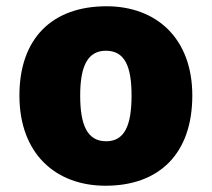

<svg xmlns="http://www.w3.org/2000/svg" viewBox="-20 -583 677 613"><path d="M594 -278C594 -461 479 -563 320 -563C147 -563 42 -461 42 -278C42 -93 157 10 317 10C489 10 594 -93 594 -278ZM236 -278C236 -372 260 -421 318 -421C378 -421 400 -372 400 -278C400 -183 378 -132 319 -132C259 -132 236 -183 236 -278Z"/></svg>

Font: Noto Sans Tamil Black
Style: Regular
Weight: 900
Designer: Jelle Bosma - Monotype Design Team
Foundry: Monotype Imaging Inc.
Version: Version 2.004